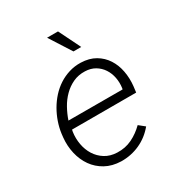

<svg xmlns="http://www.w3.org/2000/svg" viewBox="-175 -861 936 995"><g transform="rotate(-30 293.5 -363.5)"><path d="M263.2 9.8Q210 8.3 170.4 -13.7Q130.9 -35.6 105.7 -71.3Q80.6 -106.9 69.8 -152.8Q59.1 -198.7 64 -247.6L66.4 -269Q70.8 -302.7 82.3 -335.9Q93.8 -369.1 111.3 -399.4Q128.9 -429.7 152.3 -455.6Q175.8 -481.4 204.3 -500Q232.9 -518.6 266.1 -528.8Q299.3 -539.1 335.9 -538.1Q386.2 -536.6 421.9 -515.6Q457.5 -494.6 479.2 -460.9Q501 -427.2 509 -384.3Q517.1 -341.3 512.2 -295.9L507.8 -260.3H124L121.6 -248.5Q116.2 -211.4 122.8 -174.8Q129.4 -138.2 147.9 -108.6Q166.5 -79.1 196.5 -60.3Q226.6 -41.5 267.6 -40Q315.9 -38.1 356.2 -57.6Q396.5 -77.1 430.2 -110.4L464.8 -82.5Q426.8 -36.6 374.5 -12.9Q322.3 10.7 263.2 9.8ZM333 -488.3Q293.5 -489.7 261.2 -474.6Q229 -459.5 203.9 -434.3Q178.7 -409.2 160.6 -376.5Q142.6 -343.8 131.3 -310.1L455.1 -309.6L456.5 -316.9Q460.9 -348.1 455.1 -378.4Q449.2 -408.7 433.3 -432.9Q417.5 -457 392.1 -472.2Q366.7 -487.3 333 -488.3ZM379.4 -607.4H333L250 -737.3H315.4Z"/></g></svg>

Font: Roboto Mono Light
Style: Italic
Weight: 300
Designer: Google
Version: Version 2.000985; 2015; ttfautohint (v1.3)